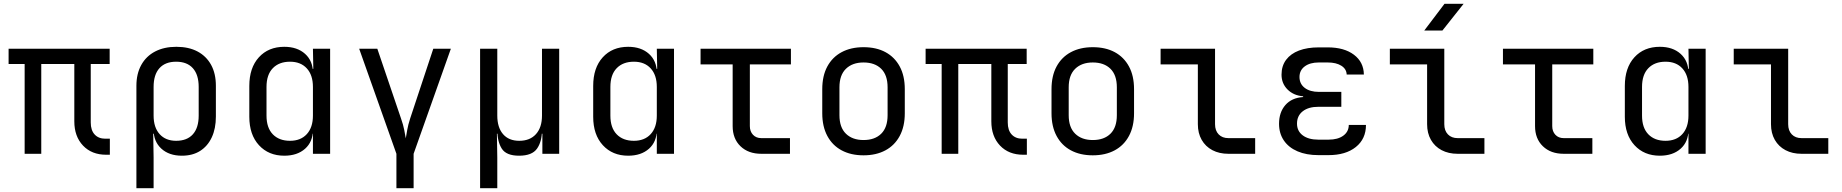

<svg xmlns="http://www.w3.org/2000/svg" viewBox="-20 -805 9640 1005"><path d="M536 5Q460 5 414.5 -43Q369 -91 369 -170V-470H196V0H109V-470H25V-550H554V-470H455V-164Q455 -123 475.5 -101Q496 -79 531 -79H555V5Z M694 180V-356Q694 -419 719.5 -465Q745 -511 792 -535.5Q839 -560 903 -560Q968 -560 1014 -535.5Q1060 -511 1085 -465.5Q1110 -420 1110 -356V-195Q1110 -132 1088.5 -86Q1067 -40 1027.5 -15Q988 10 932 10Q865 10 824.5 -27Q784 -64 784 -126L802 -105H782L784 20V180ZM902 -68Q959 -68 989.5 -102Q1020 -136 1020 -200V-350Q1020 -414 989.5 -448Q959 -482 902 -482Q845 -482 814.5 -448Q784 -414 784 -350V-200Q784 -138 815.5 -103Q847 -68 902 -68Z M1468 10Q1386 10 1335.5 -45Q1285 -100 1285 -194V-355Q1285 -450 1335 -505Q1385 -560 1468 -560Q1536 -560 1577 -523Q1618 -486 1618 -424L1600 -445H1620L1618 -550H1708V0H1618V-105H1600L1618 -126Q1618 -63 1577 -26.5Q1536 10 1468 10ZM1498 -68Q1554 -68 1586 -103Q1618 -138 1618 -200V-350Q1618 -412 1586 -447Q1554 -482 1498 -482Q1441 -482 1408 -448Q1375 -414 1375 -350V-200Q1375 -136 1408 -102Q1441 -68 1498 -68Z M2055 180V0L1860 -550H1955L2079 -185Q2091 -151 2096 -124.5Q2101 -98 2104 -81Q2107 -98 2111.5 -124.5Q2116 -151 2127 -185L2248 -550H2340L2145 0V180Z M2493 180V-550H2583V-200Q2583 -138 2613 -103Q2643 -68 2698 -68Q2754 -68 2785.5 -103Q2817 -138 2817 -200V-550H2907V0H2819V-105H2799L2817 -126Q2817 -64 2791 -27Q2765 10 2697 10Q2630 10 2606.5 -27Q2583 -64 2583 -126L2601 -105H2581L2583 20V180Z M3268 10Q3186 10 3135.5 -45Q3085 -100 3085 -194V-355Q3085 -450 3135 -505Q3185 -560 3268 -560Q3336 -560 3377 -523Q3418 -486 3418 -424L3400 -445H3420L3418 -550H3508V0H3418V-105H3400L3418 -126Q3418 -63 3377 -26.5Q3336 10 3268 10ZM3298 -68Q3354 -68 3386 -103Q3418 -138 3418 -200V-350Q3418 -412 3386 -447Q3354 -482 3298 -482Q3241 -482 3208 -448Q3175 -414 3175 -350V-200Q3175 -136 3208 -102Q3241 -68 3298 -68Z M3965 0Q3897 0 3856 -39.5Q3815 -79 3815 -145V-468H3647V-550H4120V-468H3905V-145Q3905 -117 3921.5 -99.5Q3938 -82 3965 -82H4115V0Z M4500 8Q4434 8 4385.5 -18Q4337 -44 4310.5 -93.5Q4284 -143 4284 -212V-338Q4284 -408 4310.5 -457Q4337 -506 4385.5 -532Q4434 -558 4500 -558Q4567 -558 4615 -532Q4663 -506 4689.5 -457Q4716 -408 4716 -338V-212Q4716 -143 4689.5 -93.5Q4663 -44 4614.5 -18Q4566 8 4500 8ZM4500 -72Q4559 -72 4592.5 -105Q4626 -138 4626 -202V-348Q4626 -412 4592.5 -445Q4559 -478 4500 -478Q4442 -478 4408 -445Q4374 -412 4374 -348V-202Q4374 -138 4408 -105Q4442 -72 4500 -72Z M5336 5Q5260 5 5214.5 -43Q5169 -91 5169 -170V-470H4996V0H4909V-470H4825V-550H5354V-470H5255V-164Q5255 -123 5275.5 -101Q5296 -79 5331 -79H5355V5Z M5700 8Q5634 8 5585.5 -18Q5537 -44 5510.5 -93.5Q5484 -143 5484 -212V-338Q5484 -408 5510.5 -457Q5537 -506 5585.5 -532Q5634 -558 5700 -558Q5767 -558 5815 -532Q5863 -506 5889.5 -457Q5916 -408 5916 -338V-212Q5916 -143 5889.5 -93.5Q5863 -44 5814.5 -18Q5766 8 5700 8ZM5700 -72Q5759 -72 5792.5 -105Q5826 -138 5826 -202V-348Q5826 -412 5792.5 -445Q5759 -478 5700 -478Q5642 -478 5608 -445Q5574 -412 5574 -348V-202Q5574 -138 5608 -105Q5642 -72 5700 -72Z M6410 0Q6362 0 6326 -19Q6290 -38 6270 -73Q6250 -108 6250 -155V-468H6055V-550H6340V-155Q6340 -121 6359 -101.5Q6378 -82 6410 -82H6550V0Z M6934 7H6881Q6818 7 6771.5 -13Q6725 -33 6700 -70Q6675 -107 6675 -157Q6675 -217 6708 -255Q6741 -293 6801 -297V-301Q6751 -305 6719.5 -336.5Q6688 -368 6688 -414Q6688 -460 6712 -492Q6736 -524 6779.5 -540.5Q6823 -557 6883 -557H6930Q7016 -557 7067 -518.5Q7118 -480 7119 -415H7029Q7028 -444 7001 -461Q6974 -478 6930 -478H6883Q6837 -478 6809.5 -457.5Q6782 -437 6782 -402Q6782 -366 6809.5 -345Q6837 -324 6884 -324H7001V-246H6881Q6829 -246 6799 -222.5Q6769 -199 6769 -158Q6769 -119 6799 -96.5Q6829 -74 6881 -74H6934Q6983 -74 7011.5 -95Q7040 -116 7040 -151H7130Q7130 -78 7077 -35.5Q7024 7 6934 7Z M7610 0Q7562 0 7526 -19Q7490 -38 7470 -73Q7450 -108 7450 -155V-468H7255V-550H7540V-155Q7540 -121 7559 -101.5Q7578 -82 7610 -82H7750V0ZM7435 -645 7541 -785H7641L7530 -645Z M8165 0Q8097 0 8056 -39.5Q8015 -79 8015 -145V-468H7847V-550H8320V-468H8105V-145Q8105 -117 8121.5 -99.5Q8138 -82 8165 -82H8315V0Z M8668 10Q8586 10 8535.5 -45Q8485 -100 8485 -194V-355Q8485 -450 8535 -505Q8585 -560 8668 -560Q8736 -560 8777 -523Q8818 -486 8818 -424L8800 -445H8820L8818 -550H8908V0H8818V-105H8800L8818 -126Q8818 -63 8777 -26.5Q8736 10 8668 10ZM8698 -68Q8754 -68 8786 -103Q8818 -138 8818 -200V-350Q8818 -412 8786 -447Q8754 -482 8698 -482Q8641 -482 8608 -448Q8575 -414 8575 -350V-200Q8575 -136 8608 -102Q8641 -68 8698 -68Z M9410 0Q9362 0 9326 -19Q9290 -38 9270 -73Q9250 -108 9250 -155V-468H9055V-550H9340V-155Q9340 -121 9359 -101.5Q9378 -82 9410 -82H9550V0Z"/></svg>

Font: JetBrains Mono
Style: Regular
Weight: 400
Monospace: yes
Designer: Philipp Nurullin, Konstantin Bulenkov
Foundry: JetBrains
Version: Version 2.305